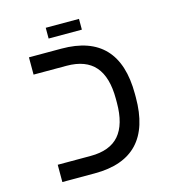

<svg xmlns="http://www.w3.org/2000/svg" viewBox="-106 -801 813 891"><g transform="rotate(-15 300.0 -355.5)"><path d="M515.1 -291Q515.1 0 240.2 0H84V-83H242.2Q335 -83 379.4 -134.5Q423.8 -186 423.8 -290V-309.1Q423.8 -413.1 379.2 -464.6Q334.5 -516.1 242.2 -516.1H84V-599.1H240.2Q515.1 -599.1 515.1 -308.1ZM194.8 -711.4H354.5V-659.7H194.8Z"/></g></svg>

Font: Liberation Mono
Style: Regular
Weight: 400
Monospace: yes
Designer: Steve Matteson
Foundry: Ascender Corporation
Version: Version 2.1.5